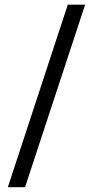

<svg xmlns="http://www.w3.org/2000/svg" viewBox="-20 -760 398 820"><path d="M269.5 -740H343.5L87 39.5H13.5Z"/></svg>

Font: 1883 Sans
Style: Regular
Weight: 400
Designer: 1883 Sans project is a fork of Public Sans.
Version: Version 1.009